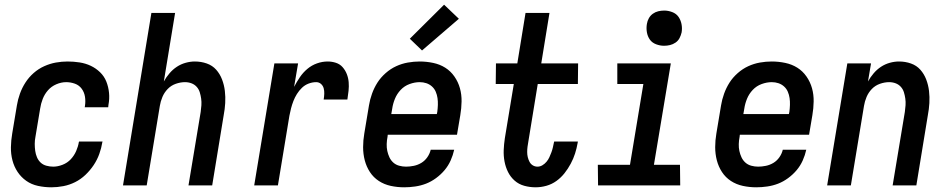

<svg xmlns="http://www.w3.org/2000/svg" viewBox="-20 -790 4040 818"><path d="M199 8Q170 8 142 2Q114 -4 92 -19.5Q70 -35 55 -57.5Q40 -80 33 -107Q26 -134 26.5 -163Q27 -192 32 -221L52 -341Q56 -366 65 -391Q74 -416 88.5 -438.5Q103 -461 123.5 -479Q144 -497 168.5 -508Q193 -519 218 -523.5Q243 -528 268 -528Q294 -528 319.5 -524Q345 -520 367 -509.5Q389 -499 406.5 -482Q424 -465 433 -442.5Q442 -420 444.5 -394.5Q447 -369 442 -343L441 -333H341L342 -339Q345 -359 342 -378Q339 -397 328 -412Q317 -427 299 -433.5Q281 -440 262 -440Q241 -440 220 -431Q199 -422 184.5 -405.5Q170 -389 162 -368.5Q154 -348 151 -327L131 -207Q128 -192 128 -177Q128 -162 130 -147.5Q132 -133 137.5 -120Q143 -107 153 -97.5Q163 -88 177.5 -84Q192 -80 207 -80Q226 -80 246.5 -88Q267 -96 281.5 -111.5Q296 -127 304.5 -146.5Q313 -166 316 -185L317 -187H417L416 -184Q412 -159 403 -134Q394 -109 379 -86.5Q364 -64 344 -45Q324 -26 300 -14Q276 -2 250 3Q224 8 199 8Z M504 0 625 -735H726L678 -443Q688 -461 702 -477.5Q716 -494 733.5 -505.5Q751 -517 771 -522.5Q791 -528 810 -528Q837 -528 861 -519.5Q885 -511 901 -493Q917 -475 926 -451.5Q935 -428 938 -402.5Q941 -377 939.5 -351Q938 -325 933 -299L884 0H783L835 -313Q837 -327 838 -341.5Q839 -356 837 -370Q835 -384 831 -397Q827 -410 818 -420Q809 -430 796 -435Q783 -440 768 -440Q749 -440 729 -433Q709 -426 694.5 -411Q680 -396 672 -377Q664 -358 661 -339L605 0Z M1063 0 1149 -520H1250L1233 -420Q1244 -441 1257.5 -461Q1271 -481 1289.5 -496.5Q1308 -512 1330.5 -520Q1353 -528 1376 -528Q1394 -528 1411 -522.5Q1428 -517 1439.5 -504Q1451 -491 1457.5 -474.5Q1464 -458 1465.5 -440Q1467 -422 1465 -403.5Q1463 -385 1460 -366H1359Q1361 -378 1361.5 -390.5Q1362 -403 1359 -414Q1356 -425 1347.5 -432.5Q1339 -440 1327 -440Q1311 -440 1295 -434Q1279 -428 1266.5 -416Q1254 -404 1245 -389.5Q1236 -375 1230 -359.5Q1224 -344 1220 -328.5Q1216 -313 1213 -297L1164 0Z M1702 8Q1673 8 1645 2Q1617 -4 1594 -19Q1571 -34 1556 -57Q1541 -80 1534 -107Q1527 -134 1527 -163Q1527 -192 1532 -221L1552 -341Q1556 -366 1565 -391Q1574 -416 1588 -438Q1602 -460 1623 -478.5Q1644 -497 1668 -508Q1692 -519 1717.5 -523.5Q1743 -528 1768 -528Q1797 -528 1825.5 -522Q1854 -516 1877 -501.5Q1900 -487 1916 -464Q1932 -441 1939.5 -414Q1947 -387 1946.5 -357.5Q1946 -328 1941 -299L1927 -216H1632L1631 -207Q1628 -192 1627.5 -176.5Q1627 -161 1630 -147Q1633 -133 1639 -120Q1645 -107 1655.5 -97.5Q1666 -88 1680.5 -84Q1695 -80 1710 -80Q1726 -80 1743 -83.5Q1760 -87 1775 -96Q1790 -105 1800.5 -120Q1811 -135 1815 -152H1915Q1910 -129 1900 -106.5Q1890 -84 1874 -65Q1858 -46 1837.5 -31Q1817 -16 1795 -7.5Q1773 1 1749 4.5Q1725 8 1702 8ZM1647 -304H1841L1843 -313Q1845 -328 1845.5 -343Q1846 -358 1844 -372Q1842 -386 1836.5 -399Q1831 -412 1820.5 -421.5Q1810 -431 1796.5 -435.5Q1783 -440 1768 -440Q1747 -440 1725 -432Q1703 -424 1687 -407Q1671 -390 1662.5 -369Q1654 -348 1651 -327ZM1778 -575 1726 -625 1872 -770 1935 -710Z M2262 8Q2237 8 2213.5 1.5Q2190 -5 2172.5 -20.5Q2155 -36 2144.5 -57Q2134 -78 2129.5 -102Q2125 -126 2126 -151Q2127 -176 2131 -202L2169 -432H2092L2093 -520H2184L2219 -735H2321L2286 -520H2443L2442 -432H2271L2231 -187Q2229 -176 2227.5 -165Q2226 -154 2226 -142.5Q2226 -131 2228.5 -120.5Q2231 -110 2236 -100.5Q2241 -91 2250 -85.5Q2259 -80 2270 -80Q2281 -80 2291 -86Q2301 -92 2308.5 -101Q2316 -110 2320.5 -120Q2325 -130 2329 -140.5Q2333 -151 2335.5 -162Q2338 -173 2340 -183L2341 -187H2442L2441 -181Q2437 -158 2430 -136Q2423 -114 2411.5 -92.5Q2400 -71 2385 -52Q2370 -33 2350.5 -19Q2331 -5 2308 1.5Q2285 8 2262 8Z M2878 0H2528L2527 -88H2664L2721 -432H2610V-520H2838L2766 -88H2877ZM2809 -595Q2792 -595 2775 -601.5Q2758 -608 2748.5 -621.5Q2739 -635 2736 -652.5Q2733 -670 2736 -688Q2738 -701 2744.5 -712.5Q2751 -724 2761.5 -731.5Q2772 -739 2784.5 -742Q2797 -745 2810 -745Q2827 -745 2844 -738.5Q2861 -732 2870.5 -718.5Q2880 -705 2883.5 -687.5Q2887 -670 2884 -652Q2881 -639 2875 -627.5Q2869 -616 2858 -608.5Q2847 -601 2834.5 -598Q2822 -595 2809 -595Z M3202 8Q3173 8 3145 2Q3117 -4 3094 -19Q3071 -34 3056 -57Q3041 -80 3034 -107Q3027 -134 3027 -163Q3027 -192 3032 -221L3052 -341Q3056 -366 3065 -391Q3074 -416 3088 -438Q3102 -460 3123 -478.5Q3144 -497 3168 -508Q3192 -519 3217.5 -523.5Q3243 -528 3268 -528Q3297 -528 3325.5 -522Q3354 -516 3377 -501.5Q3400 -487 3416 -464Q3432 -441 3439.5 -414Q3447 -387 3446.5 -357.5Q3446 -328 3441 -299L3427 -216H3132L3131 -207Q3128 -192 3127.5 -176.5Q3127 -161 3130 -147Q3133 -133 3139 -120Q3145 -107 3155.5 -97.5Q3166 -88 3180.5 -84Q3195 -80 3210 -80Q3226 -80 3243 -83.5Q3260 -87 3275 -96Q3290 -105 3300.5 -120Q3311 -135 3315 -152H3415Q3410 -129 3400 -106.5Q3390 -84 3374 -65Q3358 -46 3337.5 -31Q3317 -16 3295 -7.5Q3273 1 3249 4.5Q3225 8 3202 8ZM3147 -304H3341L3343 -313Q3345 -328 3345.5 -343Q3346 -358 3344 -372Q3342 -386 3336.5 -399Q3331 -412 3320.5 -421.5Q3310 -431 3296.5 -435.5Q3283 -440 3268 -440Q3247 -440 3225 -432Q3203 -424 3187 -407Q3171 -390 3162.5 -369Q3154 -348 3151 -327Z M3504 0 3590 -520H3691L3678 -443Q3688 -461 3702 -477.5Q3716 -494 3733.5 -505.5Q3751 -517 3771 -522.5Q3791 -528 3810 -528Q3837 -528 3861 -519.5Q3885 -511 3901 -493Q3917 -475 3926 -451.5Q3935 -428 3938 -402.5Q3941 -377 3939.5 -351Q3938 -325 3933 -299L3884 0H3783L3835 -313Q3837 -327 3838 -341.5Q3839 -356 3837 -370Q3835 -384 3831 -397Q3827 -410 3818 -420Q3809 -430 3796 -435Q3783 -440 3768 -440Q3749 -440 3729 -433Q3709 -426 3694.5 -411Q3680 -396 3672 -377Q3664 -358 3661 -339L3605 0Z"/></svg>

Font: Iosevka Term Curly SmBd Obl
Style: Regular
Weight: 600
Italic angle: -9°
Designer: Belleve Invis
Foundry: Belleve Invis
Version: Version 32.3.0